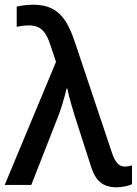

<svg xmlns="http://www.w3.org/2000/svg" viewBox="-23 -786 583 816"><path d="M-3 0H110L215 -268C234 -314 250 -366 260 -410H263C270 -374 289 -310 304 -264L363 -81C382 -19 412 10 473 10C494 10 524 4 538 -3V-83C529 -80 517 -78 508 -78C483 -78 466 -94 450 -145L299 -596C262 -710 222 -766 116 -766C94 -766 65 -762 48 -758V-672C62 -675 80 -678 101 -678C151 -678 174 -650 193 -589L215 -523Z"/></svg>

Font: Noto Sans Thai Medium
Style: Regular
Weight: 500
Designer: Monotype Design Team
Foundry: Monotype Imaging Inc.
Version: Version 1.901